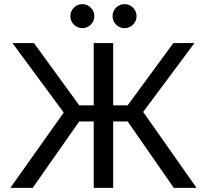

<svg xmlns="http://www.w3.org/2000/svg" viewBox="-20 -908 1000 928"><path d="M30 0 288 -364 40 -700H144L363 -399H433V-700H527V-399H597L818 -700H920L672 -367L930 0H820L597 -321H527V0H433V-321H363L138 0ZM378 -772Q366 -772 355.5 -776.5Q345 -781 337 -789Q329 -797 324.5 -807.5Q320 -818 320 -830Q320 -842 324.5 -852.5Q329 -863 337 -871Q345 -879 355.5 -883.5Q366 -888 378 -888Q390 -888 400.5 -883.5Q411 -879 419 -871Q427 -863 431.5 -852.5Q436 -842 436 -830Q436 -818 431.5 -807.5Q427 -797 419 -789Q411 -781 400.5 -776.5Q390 -772 378 -772ZM582 -772Q570 -772 559.5 -776.5Q549 -781 541 -789Q533 -797 528.5 -807.5Q524 -818 524 -830Q524 -842 528.5 -852.5Q533 -863 541 -871Q549 -879 559.5 -883.5Q570 -888 582 -888Q594 -888 604.5 -883.5Q615 -879 623 -871Q631 -863 635.5 -852.5Q640 -842 640 -830Q640 -818 635.5 -807.5Q631 -797 623 -789Q615 -781 604.5 -776.5Q594 -772 582 -772Z"/></svg>

Font: Golos Text VF
Style: Regular
Weight: 400
Designer: A.Korolkova, Vitaly Kuzmin
Foundry: ParaType Ltd
Version: Version 2.003